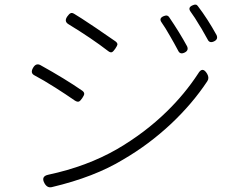

<svg xmlns="http://www.w3.org/2000/svg" viewBox="-20 -787 998 821"><path d="M171 -2Q153 -33 187 -40Q351 -75 480 -149Q600 -219 693 -310Q770 -385 827 -472Q846 -505 866 -471Q876 -453 866 -439Q803 -344 712 -258Q617 -169 507 -105Q384 -30 202 13Q183 18 171 -2ZM300 -357Q261 -384 217 -412Q165 -445 127 -465Q108 -475 122 -498Q134 -518 152 -509Q260 -449 332 -399Q341 -392 340 -385Q340 -380 332 -368Q324 -356 318 -353Q311 -350 300 -357ZM742 -570Q724 -604 707 -633Q686 -670 671 -691Q658 -709 680 -718Q696 -725 703 -714Q748 -648 780 -589Q788 -571 769 -562Q750 -553 742 -570ZM442 -569Q372 -623 272 -684Q253 -696 268 -717Q276 -728 281 -730Q287 -734 297 -728Q321 -714 379 -675Q387 -670 391 -667Q453 -625 474 -610Q483 -603 482 -596Q481 -591 473 -579Q465 -567 459 -564Q452 -561 442 -569ZM868 -618Q860 -632 842 -664Q835 -675 832 -680Q814 -711 795 -737Q782 -755 803 -764Q819 -772 826 -761Q868 -706 906 -637Q914 -619 895 -610Q876 -601 868 -618Z"/></svg>

Font: GenSenRounded TW L
Style: Regular
Weight: 300
Version: Version 1.501;PS 1;hotconv 16.6.51;makeotf.lib2.5.65220